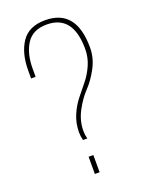

<svg xmlns="http://www.w3.org/2000/svg" viewBox="-135 -772 634 838"><g transform="rotate(-20 182.0 -352.5)"><path d="M182 -705Q326 -705 326 -526Q326 -477 302 -432.5Q278 -388 250 -359Q222 -330 198 -285.5Q174 -241 174 -193Q174 -175 179 -157H159Q154 -177 154 -194Q154 -236 169.5 -272.5Q185 -309 207 -336.5Q229 -364 251 -391Q273 -418 288.5 -453Q304 -488 304 -527Q304 -685 182 -685Q117 -685 88 -640Q59 -595 59 -525V-487H38V-524Q38 -604 72 -654.5Q106 -705 182 -705ZM157 -80H179V0H157Z"/></g></svg>

Font: Bebas Neue Light
Style: Regular
Weight: 300
Designer: Ryoichi Tsunekawa
Foundry: Ryoichi Tsunekawa
Version: Version 001.003; ttfautohint (v1.5.65-e2d9)